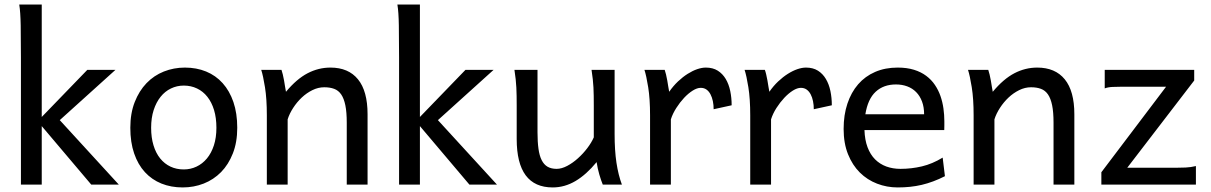

<svg xmlns="http://www.w3.org/2000/svg" viewBox="-20 -801 5255 833"><path d="M70.8 0V-551.8Q70.8 -630.9 69.8 -690.2Q68.8 -749.5 63.5 -781.2H161.1V-293.5L358.9 -498H481L239.3 -279.8L495.6 0H376L161.1 -253.9V0Z M635.7 -246.6Q635.7 -204.1 646 -170.4Q656.2 -136.7 675 -113.5Q693.8 -90.3 719.7 -78.1Q745.6 -65.9 777.3 -65.9Q806.6 -65.9 832.5 -78.1Q858.4 -90.3 877.7 -113.5Q897 -136.7 908 -170.4Q918.9 -204.1 918.9 -246.6Q918.9 -289.6 908.7 -323.5Q898.4 -357.4 879.6 -381.1Q860.8 -404.8 834.7 -417.2Q808.6 -429.7 777.3 -429.7Q747.6 -429.7 721.7 -417.2Q695.8 -404.8 676.8 -381.1Q657.7 -357.4 646.7 -323.5Q635.7 -289.6 635.7 -246.6ZM545.4 -246.6Q545.4 -309.6 564.5 -358.2Q583.5 -406.7 615.7 -440.2Q647.9 -473.6 690.9 -490.7Q733.9 -507.8 782.2 -507.8Q832.5 -507.8 874.3 -490.7Q916 -473.6 946 -440.2Q976.1 -406.7 992.7 -358.2Q1009.3 -309.6 1009.3 -246.6Q1009.3 -183.6 990.2 -135.3Q971.2 -86.9 939 -54.2Q906.7 -21.5 863.8 -4.6Q820.8 12.2 772.5 12.2Q722.2 12.2 680.4 -4.6Q638.7 -21.5 608.6 -54.2Q578.6 -86.9 562 -135.3Q545.4 -183.6 545.4 -246.6Z M1484.4 0V-268.6Q1484.4 -314.5 1478.3 -344.2Q1472.2 -374 1460.2 -391.4Q1448.2 -408.7 1429.9 -415.5Q1411.6 -422.4 1386.7 -422.4Q1360.4 -422.4 1335.2 -409.9Q1310.1 -397.5 1289.1 -377.7Q1268.1 -357.9 1252 -333Q1235.8 -308.1 1228 -283.2V0H1137.7V-300.3Q1137.7 -372.6 1129.6 -422.6Q1121.6 -472.7 1113.3 -498H1201.2Q1204.1 -490.2 1207 -477.8Q1210 -465.3 1212.4 -451.7Q1214.8 -438 1216.8 -424.8L1220.7 -402.8Q1267.1 -458.5 1314.5 -483.2Q1361.8 -507.8 1413.6 -507.8Q1491.7 -507.8 1533.2 -456.8Q1574.7 -405.8 1574.7 -305.2V0Z M1711.4 0V-551.8Q1711.4 -630.9 1710.4 -690.2Q1709.5 -749.5 1704.1 -781.2H1801.8V-293.5L1999.5 -498H2121.6L1879.9 -279.8L2136.2 0H2016.6L1801.8 -253.9V0Z M2595.2 0Q2591.8 -8.3 2587.9 -19.5Q2584 -30.8 2580.3 -43.5Q2576.7 -56.2 2573.5 -70.1Q2570.3 -84 2568.4 -97.7Q2523.9 -43.5 2476.8 -15.6Q2429.7 12.2 2377.9 12.2Q2221.7 12.2 2221.7 -197.8V-341.8Q2221.7 -365.2 2221.4 -384.3Q2221.2 -403.3 2220.2 -421.1Q2219.2 -439 2217.3 -457.5Q2215.3 -476.1 2211.9 -498H2312V-227.1Q2312 -185.5 2316.2 -155.5Q2320.3 -125.5 2330.1 -106.2Q2339.8 -86.9 2355.7 -77.6Q2371.6 -68.4 2395 -68.4Q2416.5 -68.4 2440.9 -81.3Q2465.3 -94.2 2487.5 -114.3Q2509.8 -134.3 2528.1 -158.4Q2546.4 -182.6 2556.2 -205.1V-341.8Q2556.2 -365.7 2555.9 -385Q2555.7 -404.3 2554.7 -421.9Q2553.7 -439.5 2551.8 -457.5Q2549.8 -475.6 2546.4 -498H2646.5V-219.7Q2646.5 -148.4 2654.5 -95Q2662.6 -41.5 2678.2 0Z M2800.3 0V-300.3Q2800.3 -372.6 2792.2 -422.6Q2784.2 -472.7 2775.9 -498H2863.8Q2866.7 -490.2 2869.6 -477.8Q2872.6 -465.3 2875 -451.7Q2877.4 -438 2879.4 -424.8L2883.3 -402.8Q2900.9 -428.2 2921.6 -447.8Q2942.4 -467.3 2963.6 -480.7Q2984.9 -494.1 3005.1 -501Q3025.4 -507.8 3042 -507.8Q3072.8 -507.8 3094 -494.4Q3115.2 -481 3128.7 -458.3Q3142.1 -435.5 3148.2 -406Q3154.3 -376.5 3154.3 -344.2L3076.2 -327.1Q3076.2 -345.2 3072.8 -362.1Q3069.3 -378.9 3062.5 -391.8Q3055.7 -404.8 3045.2 -412.4Q3034.7 -419.9 3020 -419.9Q3004.4 -419.9 2985.4 -408Q2966.3 -396 2948 -376.5Q2929.7 -356.9 2914.1 -332.5Q2898.4 -308.1 2890.6 -283.2V0Z M3234.9 0V-300.3Q3234.9 -372.6 3226.8 -422.6Q3218.8 -472.7 3210.4 -498H3298.3Q3301.3 -490.2 3304.2 -477.8Q3307.1 -465.3 3309.6 -451.7Q3312 -438 3314 -424.8L3317.9 -402.8Q3335.4 -428.2 3356.2 -447.8Q3377 -467.3 3398.2 -480.7Q3419.4 -494.1 3439.7 -501Q3460 -507.8 3476.6 -507.8Q3507.3 -507.8 3528.6 -494.4Q3549.8 -481 3563.2 -458.3Q3576.7 -435.5 3582.8 -406Q3588.9 -376.5 3588.9 -344.2L3510.7 -327.1Q3510.7 -345.2 3507.3 -362.1Q3503.9 -378.9 3497.1 -391.8Q3490.2 -404.8 3479.7 -412.4Q3469.2 -419.9 3454.6 -419.9Q3439 -419.9 3419.9 -408Q3400.9 -396 3382.6 -376.5Q3364.3 -356.9 3348.6 -332.5Q3333 -308.1 3325.2 -283.2V0Z M3730.5 -236.8Q3731.9 -193.8 3743.9 -162.1Q3755.9 -130.4 3776.6 -109.6Q3797.4 -88.9 3825.4 -78.6Q3853.5 -68.4 3886.7 -68.4Q3934.1 -68.4 3979.5 -79.1Q4024.9 -89.8 4069.8 -117.2L4079.6 -36.6Q4053.7 -23.4 4028.8 -14.2Q4003.9 -4.9 3979 1Q3954.1 6.8 3928.5 9.5Q3902.8 12.2 3874.5 12.2Q3827.6 12.2 3785.2 -4.2Q3742.7 -20.5 3710.4 -52.5Q3678.2 -84.5 3659.2 -131.8Q3640.1 -179.2 3640.1 -241.7Q3640.1 -302.2 3656.5 -351.3Q3672.9 -400.4 3703.1 -435.3Q3733.4 -470.2 3776.9 -489Q3820.3 -507.8 3874.5 -507.8Q3914.6 -507.8 3945.3 -498.3Q3976.1 -488.8 3998.5 -471.9Q4021 -455.1 4036.1 -432.6Q4051.3 -410.2 4060.3 -384.3Q4069.3 -358.4 4073.2 -330.3Q4077.1 -302.2 4077.1 -274.9V-255.9Q4077.1 -243.7 4076.7 -236.8ZM3867.2 -434.6Q3813.5 -434.6 3779.3 -403.1Q3745.1 -371.6 3734.4 -305.2H3989.3Q3989.3 -336.4 3980.2 -360.6Q3971.2 -384.8 3954.8 -401.4Q3938.5 -418 3916 -426.3Q3893.6 -434.6 3867.2 -434.6Z M4550.8 0V-268.6Q4550.8 -314.5 4544.7 -344.2Q4538.6 -374 4526.6 -391.4Q4514.6 -408.7 4496.3 -415.5Q4478 -422.4 4453.1 -422.4Q4426.8 -422.4 4401.6 -409.9Q4376.5 -397.5 4355.5 -377.7Q4334.5 -357.9 4318.4 -333Q4302.2 -308.1 4294.4 -283.2V0H4204.1V-300.3Q4204.1 -372.6 4196 -422.6Q4188 -472.7 4179.7 -498H4267.6Q4270.5 -490.2 4273.4 -477.8Q4276.4 -465.3 4278.8 -451.7Q4281.2 -438 4283.2 -424.8L4287.1 -402.8Q4333.5 -458.5 4380.9 -483.2Q4428.2 -507.8 4480 -507.8Q4558.1 -507.8 4599.6 -456.8Q4641.1 -405.8 4641.1 -305.2V0Z M5161.1 -498V-451.7L4870.6 -73.2H5080.6Q5102.1 -73.2 5124.3 -74.2Q5146.5 -75.2 5168.5 -80.6V0H4758.3V-53.7L5039.1 -424.8H4848.6Q4826.7 -424.8 4806.6 -423.8Q4786.6 -422.9 4772.9 -417.5V-498Z"/></svg>

Font: Andika CyrE
Style: Regular
Weight: 400
Designer: Victor Gaultney, Annie Olsen, Julie Remington, Don Collingsworth, Eric Hays, Becca Hirsbrunner
Foundry: SIL International
Version: Version 5.000